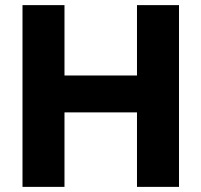

<svg xmlns="http://www.w3.org/2000/svg" viewBox="-20 -730 787 750"><path d="M679.2 -710V0H515.1V-291H231.9V0H67.9V-710H231.9V-435.1H515.1V-710Z"/></svg>

Font: Raleway-v4020 ExtraBold
Style: Regular
Weight: 800
Designer: Matt McInerney, Pablo Impallari, Rodrigo Fuenzalida
Foundry: Matt McInerney, Pablo Impallari, Rodrigo Fuenzalida
Version: Version 4.020;PS 004.020;hotconv 1.0.88;makeotf.lib2.5.64775